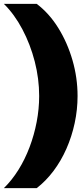

<svg xmlns="http://www.w3.org/2000/svg" viewBox="-23 -813 440 1000"><path d="M168 -793Q233 -744 280.5 -667.5Q328 -591 354.5 -499.5Q381 -408 381 -313Q381 -242 366 -172Q351 -102 323 -38.5Q295 25 255.5 77.5Q216 130 168 167H-3Q39 126 73 71.5Q107 17 131 -46.5Q155 -110 168 -178Q181 -246 181 -313Q181 -403 158 -492.5Q135 -582 93.5 -660.5Q52 -739 -3 -793Z"/></svg>

Font: Mona Sans Expanded Black
Style: Regular
Weight: 900
Width: 7
Designer: Deni Anggara
Foundry: GitHub
Version: Version 2.000